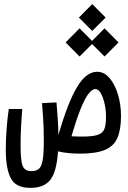

<svg xmlns="http://www.w3.org/2000/svg" viewBox="-20 -748 626 939"><path d="M371.1 3.4Q341.8 3.4 314.7 0.7Q287.6 -2 263.7 -7.8Q257.3 90.3 226.8 130.6Q196.3 170.9 128.4 170.9Q57.6 170.9 33 124Q8.3 77.1 8.3 -15.6Q8.3 -62 12.2 -115.7Q16.1 -169.4 22.9 -214.8H88.9Q85 -167.5 82.8 -122.1Q80.6 -76.7 80.6 -34.2Q80.6 39.6 91.3 64.2Q102.1 88.9 132.8 88.9Q156.7 88.9 169.9 77.9Q183.1 66.9 188.7 35.2Q194.3 3.4 194.3 -58.6Q194.3 -93.3 193.4 -121.3Q192.4 -149.4 190.4 -178.2Q188.5 -207 185.5 -243.7L256.3 -247.1Q259.8 -201.2 262.5 -165Q265.1 -128.9 265.6 -89.4Q265.6 -89.4 266.1 -89.4Q312.5 -249 357.2 -323Q401.9 -397 455.1 -397Q490.2 -397 516.6 -365.2Q543 -333.5 557.4 -284.2Q571.8 -234.9 571.8 -181.2Q571.8 -114.3 554.2 -73.7Q536.6 -33.2 493.2 -14.9Q449.7 3.4 371.1 3.4ZM329.6 -81.5Q354.5 -80.1 382.3 -80.1Q434.6 -80.1 459.2 -88.9Q483.9 -97.7 491.2 -118.9Q498.5 -140.1 498.5 -177.7Q498.5 -208.5 491.7 -239.7Q484.9 -271 473.1 -291.7Q461.4 -312.5 446.3 -312.5Q431.6 -312.5 414.3 -291.3Q397 -270 376 -219.5Q355 -168.9 329.6 -81.5ZM491.2 -471.7 430.2 -532.7 369.1 -471.7 300.8 -540.5 369.1 -609.4 430.2 -547.9 491.2 -609.4 559.6 -540.5ZM431.2 -596.7 365.7 -662.1 431.2 -728 496.6 -662.1Z"/></svg>

Font: Cascadia Mono NF SemiLight
Style: Regular
Weight: 350
Monospace: yes
Designer: Aaron Bell
Foundry: Saja Typeworks
Version: Version 2404.023; ttfautohint (v1.8.4)